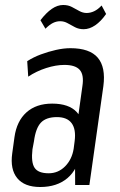

<svg xmlns="http://www.w3.org/2000/svg" viewBox="-20 -741 481 769"><path d="M280 -180 310 -396Q317 -441 299.5 -461Q282 -481 238 -481Q204 -481 165 -468.5Q126 -456 93 -434L89 -496Q114 -512 143.5 -523Q173 -534 204 -541Q235 -548 262 -548Q339 -548 371.5 -510Q404 -472 394 -396L338 0H281ZM141 8Q78 8 49 -27.5Q20 -63 29 -127L38 -192Q47 -256 86 -291Q125 -326 189 -326Q256 -326 287.5 -292Q319 -258 310 -193L301 -128Q292 -63 250 -27.5Q208 8 141 8ZM175 -47Q213 -47 240.5 -74.5Q268 -102 275 -145L279 -176Q285 -223 267 -247.5Q249 -272 208 -272Q165 -272 144 -250Q123 -228 116 -175L110 -143Q104 -91 118.5 -69Q133 -47 175 -47ZM142 -660Q165 -690 187.5 -705.5Q210 -721 233 -721Q253 -721 268 -713Q283 -705 297.5 -697Q312 -689 327 -689Q342 -689 357 -696Q372 -703 387 -719L405 -685Q384 -655 361 -639.5Q338 -624 315 -624Q296 -624 280.5 -632Q265 -640 251 -648Q237 -656 221 -656Q206 -656 192 -649Q178 -642 162 -626Z"/></svg>

Font: Pathway Extreme Condensed
Style: Italic
Weight: 400
Width: 3
Italic angle: -8°
Version: Version 1.001;gftools[0.9.26]